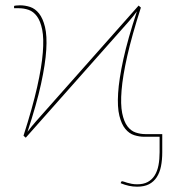

<svg xmlns="http://www.w3.org/2000/svg" viewBox="-20 -515 655 723"><path d="M591 58Q591 87.5 586.2 111.2Q581.5 135 570.2 152.2Q559 169.5 541 178.8Q523 188 496.5 188Q481 188 465.8 184.8Q450.5 181.5 434.5 175L435.5 171.5Q436.5 168.5 438 168Q439.5 167.5 440.5 167.5Q442 167.5 447 169.2Q452 171 459.2 173.2Q466.5 175.5 476 177.2Q485.5 179 496.5 179Q520.5 179 536.5 170.2Q552.5 161.5 562.5 145.5Q572.5 129.5 576.8 107.2Q581 85 581 58V0H523.5Q504.5 0 485.5 -6Q466.5 -12 452 -29.5Q437.5 -47 429.5 -79.2Q421.5 -111.5 424.8 -164Q428 -216.5 444.5 -292Q461 -367.5 495.5 -472Q487.5 -461 479.8 -451.8Q472 -442.5 463.5 -432.5L77 3.5L68.5 -4Q102.5 -110 119.8 -186.8Q137 -263.5 141.2 -316.8Q145.5 -370 139 -402.8Q132.5 -435.5 119.2 -453.5Q106 -471.5 88 -477.8Q70 -484 51.5 -484H33V-492Q33 -493.5 40.5 -494.2Q48 -495 55.5 -495Q74.5 -495 93.5 -488.8Q112.5 -482.5 127 -464.2Q141.5 -446 149.5 -413.2Q157.5 -380.5 154.2 -327.5Q151 -274.5 134.5 -198.8Q118 -123 83.5 -18.5Q91.5 -29.5 99.2 -38.8Q107 -48 115.5 -58L502 -494L510.5 -486.5Q476.5 -380.5 459.2 -304Q442 -227.5 437.8 -174.8Q433.5 -122 440 -89.5Q446.5 -57 459.8 -39.5Q473 -22 491 -16Q509 -10 527.5 -10H591Z"/></svg>

Font: Lato 2
Style: Regular
Weight: 100
Designer: Lukasz Dziedzic with Adam Twardoch and Botio Nikoltchev
Foundry: tyPoland Lukasz Dziedzic
Version: Version 2.015; 2015-08-06; http://www.latofonts.com/